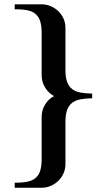

<svg xmlns="http://www.w3.org/2000/svg" viewBox="-20 -715 451 898"><path d="M286.1 52.7Q286.1 75.2 277.3 95.2Q268.6 115.2 253.2 130.4Q237.8 145.5 217.5 154.3Q197.3 163.1 174.8 163.1H48.8V139.6L63 139.2Q93.8 138.7 115 133.1Q136.2 127.4 149.4 114.7Q162.6 102.1 168.7 81.1Q174.8 60.1 174.8 29.3V-168.5Q174.8 -199.7 190.7 -225.8Q206.5 -252 232.9 -265.6Q206.5 -279.8 190.7 -305.9Q174.8 -332 174.8 -364.3V-561.5Q174.8 -592.3 168.7 -613Q162.6 -633.8 149.4 -646.7Q136.2 -659.7 115 -665.3Q93.8 -670.9 63 -671.4H48.8V-694.8H174.8Q197.3 -694.8 217.5 -686Q237.8 -677.2 253.2 -662.4Q268.6 -647.5 277.3 -627.4Q286.1 -607.4 286.1 -585V-386.2Q286.1 -352.1 294.2 -331.1Q302.2 -310.1 317.9 -298.1Q333.5 -286.1 356.9 -282Q380.4 -277.8 411.1 -277.3V-255.4Q380.4 -254.9 356.9 -250.5Q333.5 -246.1 317.9 -234.4Q302.2 -222.7 294.2 -201.4Q286.1 -180.2 286.1 -146Z"/></svg>

Font: Unique
Style: Regular
Weight: 400
Designer: Anna Pocius (aka Artmaker)
Foundry: Anna Pocius
Version: Version 1.000 2013 initial release